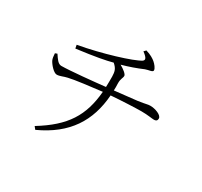

<svg xmlns="http://www.w3.org/2000/svg" viewBox="-165 -992 1330 1263"><g transform="rotate(30 500.0 -360.0)"><path d="M594 -754C634 -725 636 -710 621 -699C572 -667 366 -603 192 -572L197 -546C344 -565 409 -578 462 -592C493 -565 498 -546 499 -507C499 -479 499 -453 498 -428C417 -419 237 -401 174 -401C149 -401 132 -428 112 -458L96 -452C97 -430 100 -414 104 -404C115 -379 153 -336 176 -336C200 -336 221 -349 250 -355C288 -365 418 -381 496 -390C480 -202 408 -86 220 29L236 49C444 -46 537 -194 552 -395C625 -401 739 -406 781 -406C829 -406 862 -399 877 -399C898 -399 903 -409 903 -422C903 -448 849 -467 814 -467C792 -467 788 -462 725 -453C693 -449 618 -441 554 -434C555 -451 555 -469 554 -487C553 -524 566 -533 566 -551C566 -564 537 -587 508 -603C562 -618 613 -636 662 -657C686 -666 717 -665 717 -680C717 -696 697 -719 683 -731C669 -743 644 -759 608 -769Z"/></g></svg>

Font: Noto Serif CJK JP Light
Style: Regular
Weight: 300
Designer: Ryoko NISHIZUKA 西塚涼子 (kana & ideographs); Frank Grießhammer (Latin, Greek & Cyrillic); Wenlong ZHANG 张文龙 (bopomofo); San
Foundry: Adobe Systems Incorporated
Version: Version 1.001;PS 1.001;hotconv 16.6.54;makeotf.lib2.5.65590